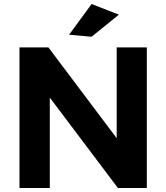

<svg xmlns="http://www.w3.org/2000/svg" viewBox="-20 -936 828 956"><path d="M572 -863 436 -753 324 -763 436 -916ZM561 -700H711V0H567L228 -450V0H77V-700H221L561 -248Z"/></svg>

Font: Montserrat-Arabic SemiBold
Style: Regular
Weight: 600
Designer: Mohamed Gaber
Foundry: Kief Type Foundry
Version: Version 5.008;PS 005.008;hotconv 1.0.88;makeotf.lib2.5.64775